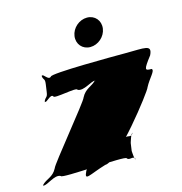

<svg xmlns="http://www.w3.org/2000/svg" viewBox="-134 -1224 1139 1204"><g transform="rotate(-15 435.0 -621.5)"><path d="M539 -1103C488 -1103 441 -1062 434 -1011C427 -960 462 -919 513 -919C564 -919 611 -960 618 -1011C625 -1062 590 -1103 539 -1103ZM717 -825C635 -825 228 -824 225 -804C204 -784 184 -835 172 -824C169 -804 173 -842 170 -822C175 -792 187 -805 182 -767L175 -718C170 -680 160 -693 147 -663C144 -643 152 -681 149 -661C157 -650 193 -701 208 -681C205 -661 368 -701 365 -681C402 -661 463 -714 488 -708C485 -688 490 -731 487 -711C456 -677 416 -677 389 -624C386 -604 103 -263 100 -243C73 -190 32 -193 1 -159C-2 -139 6 -176 3 -156C28 -150 87 -206 124 -186C121 -166 555 -206 552 -186C567 -166 598 -195 604 -166C601 -146 609 -188 606 -168C596 -158 594 -225 594 -223L601 -272C601 -272 620 -338 628 -328C625 -308 630 -349 627 -329C613 -300 591 -330 570 -310C567 -290 391 -330 388 -310C345 -290 291 -276 305 -262C347 -262 348 -256 287 -176C255 -110 300 -148 411 -181C497 -181 790 -562 793 -582C820 -635 866 -673 848 -687C802 -687 800 -692 861 -772C893 -838 839 -825 717 -825Z"/></g></svg>

Font: Hussar Przerywany
Style: Obl
Weight: 400
Foundry: Cannot Into Space Fonts
Version: Version 0.982